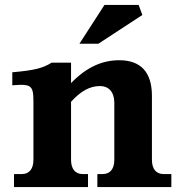

<svg xmlns="http://www.w3.org/2000/svg" viewBox="-20 -761 732 781"><path d="M269 -111V-347C308 -390 345 -411 387 -411C421 -411 445 -388 445 -343V-111C445 -74 428 -53 398 -53H376V0H677V-53H645C615 -53 598 -74 598 -111V-371C598 -466 554 -516 465 -516C396 -516 332 -488 269 -423V-506H190C154 -484 122 -475 30 -467V-414C106 -420 116 -415 116 -348V-111C116 -74 99 -53 69 -53H37V0H338V-53H316C286 -53 269 -74 269 -111ZM303 -583H380L559 -700L544 -741H405Z"/></svg>

Font: LT Superior Serif ExtraBold
Style: Regular
Weight: 800
Designer: Daniel Lyons
Foundry: LyonsType
Version: Version 2.120;FEAKit 1.0